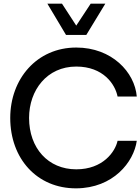

<svg xmlns="http://www.w3.org/2000/svg" viewBox="-20 -1020 768 1050"><path d="M239 -1000 341 -829H452L556 -1000H476L397 -880L319 -1000ZM397 10C599 9 712 -134 728 -250H623C610 -190 543 -94 397 -94C243 -94 139 -210 139 -375C139 -527 237 -656 397 -656C545 -656 610 -559 623 -492H728C717 -625 592 -760 397 -760C181 -760 36 -588 36 -375C36 -153 182 11 397 10Z"/></svg>

Font: Oakes Medium
Style: Regular
Weight: 500
Designer: Samuel Oakes
Foundry: Samuel Oakes
Version: Version 1.003;PS 001.003;hotconv 1.0.88;makeotf.lib2.5.64775